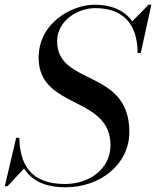

<svg xmlns="http://www.w3.org/2000/svg" viewBox="-46 -780 662 815"><path d="M-13.5 10 56 -65C87 -15.5 142 15 233 15C376.5 15 503 -80 503 -220C503 -490 196.5 -413.5 196.5 -605C196.5 -690 280.5 -745.5 358.5 -745.5C477.5 -745.5 538 -677 538 -555H551.5L596.5 -760H584.5L515.5 -689.5C482.5 -735.5 428.5 -760 355 -760C261.5 -760 118 -685 118 -535C118 -315 423 -375 423 -163.5C423 -64.5 335.5 1 229.5 1C84 1 38.5 -82 36 -195H22.5L-25.5 10Z"/></svg>

Font: Bodoni* 16pt
Style: Italic
Weight: 400
Italic angle: -13°
Version: Version 2.3